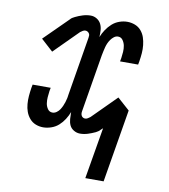

<svg xmlns="http://www.w3.org/2000/svg" viewBox="-82 -598 764 868"><g transform="rotate(10 300.0 -163.5)"><path d="M368 201 408 -35 398 -26Q394 -21 389 -18Q384 -15 379 -12Q362 -4 344.5 1.5Q327 7 309 7Q294 7 280.5 -1Q267 -9 261 -22Q255 -35 254 -50.5Q253 -66 253 -82Q246 -64 235.5 -47.5Q225 -31 210.5 -18Q196 -5 177 1.5Q158 8 140 8Q122 8 105.5 1.5Q89 -5 77.5 -18.5Q66 -32 60 -48.5Q54 -65 52.5 -83.5Q51 -102 52.5 -120.5Q54 -139 57 -158L60 -174H143L140 -158Q138 -144 137 -129.5Q136 -115 138 -101.5Q140 -88 148 -76.5Q156 -65 170 -65Q180 -65 189 -71.5Q198 -78 203.5 -86.5Q209 -95 213 -104Q217 -113 220 -122.5Q223 -132 225 -141.5Q227 -151 228 -161L272 -426Q273 -432 273 -437Q273 -442 270 -446.5Q267 -451 262.5 -453.5Q258 -456 253 -456Q247 -456 241 -452.5Q235 -449 230 -445L121 -336L66 -386L175 -494Q179 -499 184 -502Q189 -505 195 -508Q211 -516 229 -521.5Q247 -527 265 -527Q280 -527 293 -519Q306 -511 312.5 -498Q319 -485 320 -469.5Q321 -454 320 -438Q327 -456 338 -472.5Q349 -489 363.5 -502Q378 -515 396.5 -521.5Q415 -528 433 -528Q451 -528 468 -521.5Q485 -515 496.5 -501.5Q508 -488 513.5 -471.5Q519 -455 521 -436.5Q523 -418 521.5 -399.5Q520 -381 517 -362L514 -346H431L434 -362Q436 -376 437 -390.5Q438 -405 435.5 -418.5Q433 -432 425 -443.5Q417 -455 403 -455Q393 -455 384.5 -448.5Q376 -442 370 -433.5Q364 -425 360 -416Q356 -407 353.5 -397.5Q351 -388 349 -378.5Q347 -369 345 -359L301 -94Q300 -88 300.5 -83Q301 -78 303.5 -73.5Q306 -69 310.5 -66.5Q315 -64 320 -64Q326 -64 332 -67.5Q338 -71 343 -75L452 -184L508 -134L452 201Z"/></g></svg>

Font: Iosevka Etoile
Style: Italic
Weight: 400
Italic angle: -9°
Designer: Belleve Invis
Foundry: Belleve Invis
Version: Version 22.1.2; ttfautohint (v1.8.4)